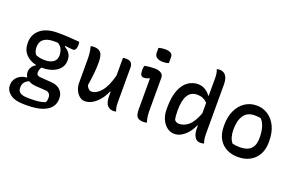

<svg xmlns="http://www.w3.org/2000/svg" viewBox="-116 -1228 2982 1944"><g transform="rotate(20 1375.0 -256.5)"><path d="M153 -70Q153 -99 168 -123.5Q183 -148 210 -162V-166Q139 -181 96.5 -227.5Q54 -274 54 -345V-352Q54 -440 119.5 -494Q185 -548 307 -548Q371 -548 424.5 -544.5Q478 -541 540 -536Q542 -531 543 -522Q544 -513 544 -504Q544 -476 535.5 -458Q527 -440 507 -440Q491 -440 471 -443Q451 -446 420 -449V-440Q453 -422 473.5 -393.5Q494 -365 494 -325V-317Q494 -268 466 -233Q438 -198 389.5 -179Q341 -160 279 -160Q274 -160 270 -160Q252 -134 252 -99Q252 -67 293 -64L415 -55Q476 -51 511.5 -17Q547 17 547 69V80Q547 128 518 166.5Q489 205 425.5 227.5Q362 250 257 250H232Q133 250 82 212Q31 174 31 119V110Q31 60 69 24.5Q107 -11 167 -15V-21Q153 -44 153 -70ZM176 -261Q199 -251 222.5 -246.5Q246 -242 278 -242Q334 -242 367 -266.5Q400 -291 400 -337V-345Q400 -370 388.5 -400Q377 -430 342 -453Q322 -454 300 -454Q228 -454 190 -425.5Q152 -397 152 -338V-332Q152 -317 157 -298Q162 -279 176 -261ZM247 176H276Q325 176 360.5 171.5Q396 167 430 155Q437 145 439.5 132Q442 119 442 106V99Q442 76 428 59.5Q414 43 385 42L276 35Q232 32 201 12Q137 39 137 100V108Q137 176 247 176Z M703 -539Q747 -539 772 -512.5Q797 -486 797 -406Q797 -344 791 -286.5Q785 -229 773 -154Q793 -105 829 -105Q880 -105 929.5 -162.5Q979 -220 1012 -344V-535Q1020 -537 1026.5 -537.5Q1033 -538 1042 -538Q1083 -538 1100 -520Q1117 -502 1117 -467V-94Q1117 -64 1120.5 -41.5Q1124 -19 1133 0Q1125 2 1117 3Q1109 4 1101 4Q1064 4 1038 -24.5Q1012 -53 1012 -127V-170H1006Q984 -118 951 -77.5Q918 -37 878.5 -13.5Q839 10 797 10Q764 10 737.5 -13Q711 -36 696 -71.5Q681 -107 681 -145V-391Q681 -434 677.5 -465Q674 -496 664 -535Q681 -539 703 -539Z M1340 -100V-432L1335 -433Q1322 -426 1306.5 -422Q1291 -418 1276 -418Q1237 -418 1237 -483Q1237 -497 1238.5 -510.5Q1240 -524 1244 -534Q1271 -539 1297.5 -541.5Q1324 -544 1350 -544Q1391 -544 1418.5 -528.5Q1446 -513 1446 -478V-132Q1446 -94 1449.5 -66Q1453 -38 1464 0Q1445 4 1425 4Q1381 4 1360.5 -17.5Q1340 -39 1340 -100ZM1315 -753Q1345 -763 1384 -763Q1422 -763 1444.5 -750.5Q1467 -738 1467 -708V-644Q1441 -634 1404 -634Q1364 -634 1339.5 -651Q1315 -668 1315 -698Z M1819 -545Q1863 -545 1898.5 -523Q1934 -501 1953 -471H1959V-658Q1959 -688 1955.5 -710.5Q1952 -733 1943 -752Q1961 -757 1975 -757Q1999 -757 2019.5 -745Q2040 -733 2052.5 -704.5Q2065 -676 2065 -626V-105Q2065 -73 2068 -49.5Q2071 -26 2080 0Q2070 2 2061 4Q2052 6 2042 6Q1999 6 1979 -30Q1959 -66 1959 -117V-150H1953Q1934 -105 1904 -68.5Q1874 -32 1837.5 -10.5Q1801 11 1762 11Q1719 11 1683 -16Q1647 -43 1626 -90Q1605 -137 1605 -196V-215Q1605 -331 1634.5 -404Q1664 -477 1712.5 -511Q1761 -545 1819 -545ZM1722 -126Q1741 -101 1771 -101Q1827 -101 1874 -141Q1921 -181 1959 -281V-395Q1934 -420 1908 -431Q1882 -442 1847 -442Q1780 -442 1747 -387.5Q1714 -333 1714 -228V-218Q1714 -190 1716 -168Q1718 -146 1722 -126Z M2452 -545Q2518 -545 2572.5 -510Q2627 -475 2659.5 -408.5Q2692 -342 2692 -246V-235Q2692 -160 2661.5 -104.5Q2631 -49 2576 -19Q2521 11 2447 11Q2379 11 2325 -16.5Q2271 -44 2239.5 -98.5Q2208 -153 2208 -235V-246Q2208 -337 2239.5 -404Q2271 -471 2326 -508Q2381 -545 2452 -545ZM2464 -444Q2387 -444 2349 -389Q2311 -334 2311 -239V-233Q2311 -195 2320.5 -159.5Q2330 -124 2352 -98Q2372 -94 2390.5 -91.5Q2409 -89 2433 -89Q2513 -89 2551 -128.5Q2589 -168 2589 -241V-248Q2589 -308 2576 -355.5Q2563 -403 2534 -436Q2520 -441 2503 -442.5Q2486 -444 2464 -444Z"/></g></svg>

Font: Recursive Sn Csl St Med
Style: Regular
Weight: 500
Version: Version 1.079;hotconv 1.0.112;makeotfexe 2.5.65598; ttfautoh